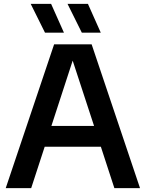

<svg xmlns="http://www.w3.org/2000/svg" viewBox="-20 -968 750 988"><path d="M568.5 0 499 -213H210L140.5 0H9.5L258.5 -740H451.5L700.5 0ZM244.5 -320H464L354 -656ZM211.5 -800 138 -948H243L309 -800ZM401 -800 327.5 -948H432.5L498.5 -800Z"/></svg>

Font: Encode Sans SemiBold
Style: Regular
Weight: 600
Designer: Multiple Designers
Foundry: Impallari Type
Version: Version 2.000